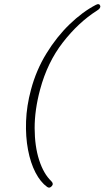

<svg xmlns="http://www.w3.org/2000/svg" viewBox="-20 -761 496 910"><path d="M127 -336.5Q151.5 -428.5 199.8 -507.2Q248 -586 309.5 -645.5Q371 -705 434.5 -738Q450.5 -746.5 455 -733.5Q458.5 -722 438.5 -710Q351.5 -654.5 278 -560Q204.5 -465.5 170 -336.5Q144 -239.5 144.2 -153.5Q144.5 -67.5 165.5 -2.5Q186.5 62.5 222.5 97Q235.5 109.5 226 120.5Q215 133.5 203.5 125Q172 102.5 148.2 56.8Q124.5 11 112.8 -51Q101 -113 103.5 -186Q106 -259 127 -336.5Z"/></svg>

Font: Fraunces 9pt SuperSoft Thin
Style: Italic
Weight: 100
Italic angle: -16°
Version: Version 1.000;[0bf87f6ff]